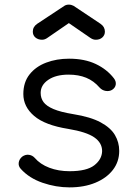

<svg xmlns="http://www.w3.org/2000/svg" viewBox="-20 -806 579 831"><path d="M281 5Q222 5 164 -15Q106 -35 70 -75Q59 -87 61 -102Q63 -117 76 -128Q90 -138 105 -136Q120 -134 130 -123Q154 -95 193.5 -80Q233 -65 281 -65Q355 -65 388 -90.5Q421 -116 422 -152Q422 -188 388 -211.5Q354 -235 276 -248Q175 -264 128 -304Q81 -344 81 -399Q81 -450 108 -484Q135 -518 180 -535Q225 -552 279 -552Q346 -552 394.5 -529Q443 -506 473 -467Q483 -454 481 -440Q479 -426 465 -417Q453 -410 437.5 -412.5Q422 -415 411 -427Q386 -456 353 -469.5Q320 -483 277 -483Q222 -483 189 -460.5Q156 -438 156 -404Q156 -381 168.5 -364Q181 -347 211.5 -334Q242 -321 297 -312Q372 -300 415.5 -276.5Q459 -253 477.5 -221.5Q496 -190 496 -153Q496 -106 468.5 -70.5Q441 -35 392.5 -15Q344 5 281 5ZM162 -634Q145 -634 133.5 -643.5Q122 -653 122 -669Q122 -690 141 -703L259 -781Q267 -786 278 -786Q284 -786 289 -784.5Q294 -783 298 -781L415 -703Q434 -690 434 -669Q434 -654 423 -644Q412 -634 395 -634Q388 -634 382.5 -636Q377 -638 371 -642L278 -706L185 -642Q174 -634 162 -634Z"/></svg>

Font: Comfortaa
Style: Regular
Weight: 400
Designer: Johan Aakerlund
Foundry: Johan Aakerlund
Version: Version 3.104; ttfautohint (v1.8.1.43-b0c9)